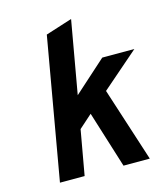

<svg xmlns="http://www.w3.org/2000/svg" viewBox="-108 -807 782 893"><g transform="rotate(-15 282.5 -361.0)"><path d="M70.2 0 189.4 -681.2 317.2 -722 255.4 -371.6 410.8 -511H565.4L387.6 -356.6L502.8 0H376.2L291 -272.6L227.4 -216L189 0Z"/></g></svg>

Font: Overpass
Style: Italic
Weight: 400
Italic angle: -10°
Designer: Delve Withrington, Dave Bailey, Thomas Jockin
Foundry: Delve Fonts LLC
Version: Version 4.000